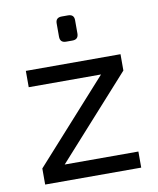

<svg xmlns="http://www.w3.org/2000/svg" viewBox="-79 -749 668 811"><g transform="rotate(-10 255.0 -343.5)"><path d="M363 -418 458 -417 144 -68 49 -69ZM461 -69V0H49V-69ZM458 -487V-417H52V-487ZM268 -687Q294 -687 294 -662V-605Q294 -579 268 -579H241Q215 -579 215 -605V-662Q215 -687 241 -687Z"/></g></svg>

Font: Exo 2
Style: Regular
Weight: 400
Designer: Natanael Gama
Foundry: Natanael Gama
Version: Version 2.010